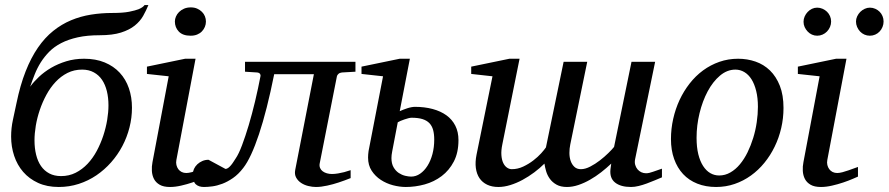

<svg xmlns="http://www.w3.org/2000/svg" viewBox="-20 -726 3508 758"><path d="M408.2 -310.1Q408.2 -340.3 401.9 -366.2Q395.5 -392.1 382.8 -410.9Q370.1 -429.7 350.3 -440.4Q330.6 -451.2 304.2 -451.2Q272.5 -451.2 246.3 -438Q220.2 -424.8 199.5 -402.6Q178.7 -380.4 163.1 -351.6Q147.5 -322.8 137 -291.7Q126.5 -260.7 121.3 -229.7Q116.2 -198.7 116.2 -171.9Q116.2 -141.1 122.6 -115.2Q128.9 -89.4 141.8 -70.6Q154.8 -51.8 174.6 -41.3Q194.3 -30.8 221.2 -30.8Q252.4 -30.8 278.6 -43.9Q304.7 -57.1 325.7 -79.3Q346.7 -101.6 362.1 -130.4Q377.4 -159.2 387.7 -190.2Q397.9 -221.2 403.1 -252.2Q408.2 -283.2 408.2 -310.1ZM565.9 -706.1Q557.1 -684.6 545.2 -663.3Q533.2 -642.1 512 -625Q490.7 -607.9 457.5 -597.4Q424.3 -586.9 374 -586.9Q324.2 -586.9 286.9 -578.6Q249.5 -570.3 221.7 -555.9Q193.8 -541.5 174.6 -522Q155.3 -502.4 141.1 -480Q127 -457.5 117.2 -432.9Q107.4 -408.2 99.1 -383.8Q112.8 -402.8 133.8 -422.6Q154.8 -442.4 181.9 -458.3Q209 -474.1 241.7 -484.1Q274.4 -494.1 312 -494.1Q357.9 -494.1 393.3 -479.5Q428.7 -464.8 452.6 -439Q476.6 -413.1 488.8 -377.7Q501 -342.3 501 -300.8Q501 -261.2 491.2 -222.7Q481.4 -184.1 463.1 -149.4Q444.8 -114.7 418.7 -85.2Q392.6 -55.7 360.6 -33.9Q328.6 -12.2 291 0Q253.4 12.2 211.9 12.2Q165.5 12.2 130.4 -3.9Q95.2 -20 71.5 -47.4Q47.9 -74.7 35.9 -110.8Q23.9 -147 23.9 -187Q23.9 -220.2 31 -252.9Q38.1 -285.6 44.9 -317.9Q59.6 -389.6 81.1 -444.1Q102.5 -498.5 129.9 -538.1Q157.2 -577.6 190.2 -604Q223.1 -630.4 260.5 -646Q297.9 -661.6 338.9 -668.2Q379.9 -674.8 423.8 -674.8Q465.3 -674.8 490.2 -679.7Q515.1 -684.6 528.8 -690.4Q544.9 -697.3 550.8 -706.1Z M797.4 -28.8Q791.5 -26.4 775.9 -19.5Q760.3 -12.7 739.3 -5.6Q718.3 1.5 695.1 6.8Q671.9 12.2 651.4 12.2Q625.5 12.2 610.4 3.4Q595.2 -5.4 587.9 -19.5Q580.6 -33.7 579.6 -51.3Q578.6 -68.8 582 -85.9L646 -424.8L560.1 -434.1V-462.9L710.9 -494.1H752L676.3 -94.2Q674.3 -84 676.5 -74.7Q678.7 -65.4 683.8 -58.3Q689 -51.3 697 -47.1Q705.1 -43 715.3 -43Q724.1 -43 736.1 -46.1Q748 -49.3 760 -53.5Q772 -57.6 782.2 -61.5Q792.5 -65.4 797.4 -66.9ZM793 -641.1Q793 -629.9 788.8 -619.9Q784.7 -609.9 777.1 -602.1Q769.5 -594.2 758.3 -589.6Q747.1 -585 732.4 -585Q701.7 -585 686 -601.3Q670.4 -617.7 670.4 -641.1Q670.4 -650.9 674.6 -660.6Q678.7 -670.4 686.8 -678.5Q694.8 -686.5 706.5 -691.7Q718.3 -696.8 733.4 -696.8Q747.6 -696.8 758.5 -691.9Q769.5 -687 777.3 -679.2Q785.2 -671.4 789.1 -661.4Q793 -651.4 793 -641.1Z M1330.1 -439.9Q1321.3 -439 1316.2 -434.3Q1311 -429.7 1310.1 -424.8L1242.2 -81.1Q1240.2 -70.8 1243.7 -62.7Q1247.1 -54.7 1254.2 -49.6Q1261.2 -44.4 1270.8 -41.7Q1280.3 -39.1 1290.5 -39.1Q1301.8 -39.1 1314.7 -41.3Q1327.6 -43.5 1338.9 -46.4Q1351.6 -49.8 1364.3 -54.2V-22.9Q1340.3 -13.2 1316.4 -5.4Q1295.9 1.5 1271.7 6.8Q1247.6 12.2 1227.1 12.2Q1212.9 12.2 1197 8.3Q1181.2 4.4 1168.7 -3.9Q1156.2 -12.2 1149.2 -24.9Q1142.1 -37.6 1145.5 -55.2L1219.2 -433.1H1062.5Q1033.7 -289.6 1002.4 -196Q971.2 -102.5 940.4 -63Q921.4 -38.1 899.9 -23.2Q878.4 -8.3 857.7 -0.5Q836.9 7.3 818.1 9.8Q799.3 12.2 785.2 12.2Q764.6 12.2 752.9 1.5Q741.2 -9.3 741.2 -38.1Q741.2 -48.8 745.8 -59.1Q750.5 -69.3 759 -77.4Q767.6 -85.4 778.8 -90.3Q790 -95.2 803.2 -95.2L870.1 -59.1Q875.5 -59.1 881.1 -63.2Q886.7 -67.4 891.8 -73.5Q897 -79.6 901.6 -86.9Q906.2 -94.2 910.2 -100.1Q922.4 -117.7 935.5 -152.6Q948.7 -187.5 961.9 -231.7Q975.1 -275.9 987.1 -326.2Q999 -376.5 1008.3 -424.8Q1009.8 -429.7 1006.6 -434.3Q1003.4 -439 995.1 -439.9L947.3 -442.9V-481.9H1383.3V-442.9Z M1694.3 -174.8Q1694.3 -196.8 1689.9 -212.9Q1685.5 -229 1675.3 -239.7Q1665 -250.5 1647.7 -255.9Q1630.4 -261.2 1605 -261.2Q1600.1 -261.2 1592.5 -259.3Q1585 -257.3 1576.9 -254.6Q1568.8 -252 1561.5 -248.8Q1554.2 -245.6 1550.3 -243.2L1528.3 -127.9Q1525.4 -113.3 1525.4 -102.1Q1525.4 -80.1 1533.7 -65.7Q1542 -51.3 1554.2 -43.2Q1566.4 -35.2 1579.6 -32Q1592.8 -28.8 1603 -28.8Q1622.1 -28.8 1638.7 -40.3Q1655.3 -51.8 1667.7 -71.5Q1680.2 -91.3 1687.3 -117.9Q1694.3 -144.5 1694.3 -174.8ZM1790 -172.9Q1790 -123.5 1771.7 -88.4Q1753.4 -53.2 1723.6 -30.8Q1693.8 -8.3 1656.7 2Q1619.6 12.2 1582 12.2Q1558.1 12.2 1531.7 5.4Q1505.4 -1.5 1483.4 -15.9Q1461.4 -30.3 1447.3 -52Q1433.1 -73.7 1433.1 -104Q1433.1 -109.9 1433.6 -116.5Q1434.1 -123 1435.1 -129.9L1492.2 -424.8L1407.2 -434.1V-462.9L1558.1 -494.1H1598.1L1558.1 -287.1Q1564.5 -290 1572.3 -293Q1580.1 -295.9 1588.1 -298.6Q1596.2 -301.3 1604 -302.7Q1611.8 -304.2 1618.2 -304.2Q1656.2 -304.2 1688 -295.7Q1719.7 -287.1 1742.4 -270.8Q1765.1 -254.4 1777.6 -229.7Q1790 -205.1 1790 -172.9Z M2593.3 -25.9Q2580.1 -20.5 2564.7 -13.9Q2549.3 -7.3 2533.2 -1.5Q2517.1 4.4 2501.2 8.3Q2485.4 12.2 2471.2 12.2Q2430.2 12.2 2408.2 -5.4Q2386.2 -22.9 2390.1 -58.1L2393.1 -80.1Q2374.5 -62.5 2353.3 -45.9Q2332 -29.3 2309.3 -16.4Q2286.6 -3.4 2263.4 4.4Q2240.2 12.2 2218.3 12.2Q2193.4 12.2 2177 2.9Q2160.6 -6.3 2150.6 -20.3Q2140.6 -34.2 2136 -50.3Q2131.3 -66.4 2129.4 -80.1Q2111.3 -62 2089.1 -45.4Q2066.9 -28.8 2043 -15.9Q2019 -2.9 1994.6 4.6Q1970.2 12.2 1947.3 12.2Q1922.4 12.2 1903.3 3.2Q1884.3 -5.9 1873 -22.5Q1861.8 -39.1 1858.6 -62.7Q1855.5 -86.4 1861.3 -115.2L1924.3 -424.8L1840.3 -434.1V-462.9L1991.2 -494.1H2031.2L1963.4 -157.2Q1958 -131.8 1959.5 -113.3Q1960.9 -94.7 1966.8 -82.5Q1972.7 -70.3 1981.7 -64.2Q1990.7 -58.1 2000.5 -58.1Q2023.9 -58.1 2045.7 -68.4Q2067.4 -78.6 2085.4 -92.5Q2103.5 -106.4 2116.5 -120.8Q2129.4 -135.3 2135.3 -144L2205.1 -481.9H2298.3L2231.4 -155.8Q2228 -139.6 2228 -122.3Q2228 -105 2232.9 -90.8Q2237.8 -76.7 2247.6 -67.4Q2257.3 -58.1 2273.4 -58.1Q2290.5 -58.1 2310.3 -68.4Q2330.1 -78.6 2348.4 -92.8Q2366.7 -106.9 2381.8 -121.8Q2397 -136.7 2404.3 -146L2473.1 -481.9H2566.4L2487.3 -97.2Q2484.9 -85 2487.8 -75Q2490.7 -64.9 2496.8 -57.6Q2502.9 -50.3 2511.7 -46.1Q2520.5 -42 2530.3 -42Q2542.5 -42 2558.1 -47.9Q2573.7 -53.7 2593.3 -60.1Z M2972.2 -304.2Q2972.2 -339.8 2965.3 -367.2Q2958.5 -394.5 2946.8 -413.1Q2935.1 -431.6 2918.7 -441.4Q2902.3 -451.2 2883.3 -451.2Q2850.6 -451.2 2822.5 -427.5Q2794.4 -403.8 2773.9 -365.5Q2753.4 -327.1 2741.7 -279.1Q2730 -231 2730 -182.1Q2730 -145 2736.8 -117.2Q2743.7 -89.4 2755.9 -70.6Q2768.1 -51.8 2784.2 -42.5Q2800.3 -33.2 2819.3 -33.2Q2842.8 -33.2 2863.5 -45.2Q2884.3 -57.1 2901.1 -77.4Q2918 -97.7 2931.2 -124.5Q2944.3 -151.4 2953.6 -181.4Q2962.9 -211.4 2967.5 -243.2Q2972.2 -274.9 2972.2 -304.2ZM3073.2 -299.8Q3073.2 -259.3 3064.2 -220.5Q3055.2 -181.6 3038.3 -147Q3021.5 -112.3 2997.8 -83.3Q2974.1 -54.2 2944.6 -33Q2915 -11.7 2880.4 0.2Q2845.7 12.2 2807.1 12.2Q2766.1 12.2 2732.9 -1Q2699.7 -14.2 2676.8 -38.8Q2653.8 -63.5 2641.4 -98.4Q2628.9 -133.3 2628.9 -176.8Q2628.9 -217.3 2637.7 -256.6Q2646.5 -295.9 2662.8 -331.1Q2679.2 -366.2 2702.6 -396.2Q2726.1 -426.3 2755.6 -448Q2785.2 -469.7 2820.1 -481.9Q2855 -494.1 2894 -494.1Q2930.2 -494.1 2962.6 -482.9Q2995.1 -471.7 3019.8 -447.8Q3044.4 -423.8 3058.8 -387.2Q3073.2 -350.6 3073.2 -299.8Z M3367.2 -28.8Q3361.3 -26.4 3345.7 -19.5Q3330.1 -12.7 3309.1 -5.6Q3288.1 1.5 3264.9 6.8Q3241.7 12.2 3221.2 12.2Q3195.3 12.2 3180.2 3.4Q3165 -5.4 3157.7 -19.5Q3150.4 -33.7 3149.4 -51.3Q3148.4 -68.8 3151.9 -85.9L3215.8 -424.8L3129.9 -434.1V-462.9L3280.8 -494.1H3321.8L3246.1 -94.2Q3244.1 -84 3246.3 -74.7Q3248.5 -65.4 3253.7 -58.3Q3258.8 -51.3 3266.8 -47.1Q3274.9 -43 3285.2 -43Q3293.9 -43 3305.9 -46.1Q3317.9 -49.3 3329.8 -53.5Q3341.8 -57.6 3352.1 -61.5Q3362.3 -65.4 3367.2 -66.9ZM3261.2 -641.1Q3261.2 -629.9 3256.8 -619.6Q3252.4 -609.4 3244.9 -601.6Q3237.3 -593.8 3227.3 -589.4Q3217.3 -585 3206.1 -585Q3195.3 -585 3185.5 -589.4Q3175.8 -593.8 3168.5 -601.6Q3161.1 -609.4 3156.7 -619.1Q3152.3 -628.9 3152.3 -640.1Q3152.3 -650.9 3156.7 -660.9Q3161.1 -670.9 3168.5 -678.7Q3175.8 -686.5 3185.5 -691.2Q3195.3 -695.8 3206.1 -695.8Q3217.3 -695.8 3227.3 -691.4Q3237.3 -687 3244.9 -679.7Q3252.4 -672.4 3256.8 -662.4Q3261.2 -652.3 3261.2 -641.1ZM3468.3 -641.1Q3468.3 -629.9 3464.1 -619.6Q3460 -609.4 3452.6 -601.6Q3445.3 -593.8 3435.3 -589.4Q3425.3 -585 3414.1 -585Q3402.8 -585 3392.8 -589.4Q3382.8 -593.8 3375.5 -601.6Q3368.2 -609.4 3363.8 -619.6Q3359.4 -629.9 3359.4 -641.1Q3359.4 -651.4 3364 -661.4Q3368.7 -671.4 3376.2 -679Q3383.8 -686.5 3393.8 -691.2Q3403.8 -695.8 3414.1 -695.8Q3425.3 -695.8 3435.3 -691.4Q3445.3 -687 3452.6 -679.7Q3460 -672.4 3464.1 -662.4Q3468.3 -652.3 3468.3 -641.1Z"/></svg>

Font: Charis SIL Cyr
Style: Italic
Weight: 400
Italic angle: -11°
Foundry: SIL International
Version: Version 5.000